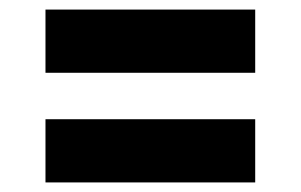

<svg xmlns="http://www.w3.org/2000/svg" viewBox="-20 -490 628 401"><path d="M75 -338V-470H513V-338ZM75 -109V-241H513V-109Z"/></svg>

Font: DM Sans 11pt Black
Style: Regular
Weight: 900
Version: Version 4.004;gftools[0.9.30]